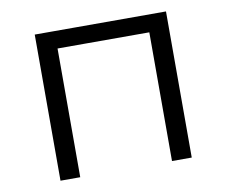

<svg xmlns="http://www.w3.org/2000/svg" viewBox="-64 -603 801 680"><g transform="rotate(-10 337.0 -262.5)"><path d="M101.1 0V-525.5H573.1V0H502.1V-481.6L520.3 -462.9H153.9L172.1 -481.6V0Z"/></g></svg>

Font: Montserrat Thin
Style: Regular
Weight: 100
Designer: Julieta Ulanovsky
Foundry: Julieta Ulanovsky
Version: Version 9.000